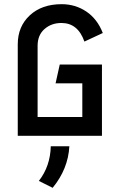

<svg xmlns="http://www.w3.org/2000/svg" viewBox="-20 -650 577 919"><path d="M374 -251H246L266 -341H468V0H65V-438Q65 -523 122.5 -576.5Q180 -630 275 -630Q341 -630 393.5 -594.5Q446 -559 472 -492L384 -451Q353 -540 274 -540Q226 -540 193 -511Q160 -482 160 -431V-90H374ZM223 50H312Q306 159 232 249L166 216Q221 145 223 50Z"/></svg>

Font: Gulax
Style: Regular
Weight: 400
Designer: Morgan Gilbert
Foundry: VTF
Version: Version 1.001;hotconv 1.0.109;makeotfexe 2.5.65596